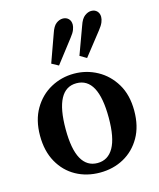

<svg xmlns="http://www.w3.org/2000/svg" viewBox="-117 -854 790 951"><g transform="rotate(-15 278.5 -378.5)"><path d="M278 14Q210 14 155.5 -16Q101 -46 69 -103Q37 -160 37 -239Q37 -319 70.5 -376Q104 -433 159 -463Q214 -493 278 -493Q342 -493 397 -463Q452 -433 486 -376.5Q520 -320 520 -239Q520 -159 487.5 -102.5Q455 -46 400.5 -16Q346 14 278 14ZM278 -35Q332 -35 360.5 -85Q389 -135 389 -238Q389 -444 278 -444Q168 -444 168 -238Q168 -135 196 -85Q224 -35 278 -35ZM183 -570 234 -712Q245 -746 261.5 -758.5Q278 -771 296 -771Q313 -771 324.5 -760Q336 -749 336 -729Q336 -719 330.5 -704Q325 -689 309 -669L218 -551ZM328 -571 380 -713Q391 -746 408 -758.5Q425 -771 441 -771Q460 -771 471 -759.5Q482 -748 482 -730Q482 -718 476 -703Q470 -688 454 -668L362 -551Z"/></g></svg>

Font: Source Serif Pro Semibold
Style: Regular
Weight: 600
Designer: Frank Grießhammer
Foundry: Adobe Systems Incorporated
Version: Version 3.000;hotconv 1.0.109;makeotfexe 2.5.65596